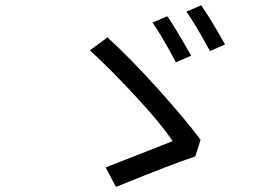

<svg xmlns="http://www.w3.org/2000/svg" viewBox="-20 -784 1040 737"><path d="M565.4 -697.3 622.1 -721.7Q645.5 -689.5 713.9 -570.3L655.3 -544.9Q596.7 -654.3 565.4 -697.3ZM695.3 -739.3 752 -763.7Q785.2 -717.8 843.8 -613.3L786.1 -587.9Q724.6 -700.2 695.3 -739.3ZM750 -247.1 729.5 -183.6Q640.6 -154.3 424.8 -66.4L385.7 -141.6Q406.2 -149.4 508.8 -189.5Q611.3 -229.5 642.6 -242.2Q602.5 -303.7 504.9 -409.7Q407.2 -515.6 325.2 -590.8L392.6 -640.6Q483.4 -557.6 589.8 -439Q696.3 -320.3 750 -247.1Z"/></svg>

Font: GenEi Gothic M Regular
Style: Regular
Weight: 400
Designer: o_tamon (Modified); [Source Han Sans]
Ryoko NISHIZUKA  (kana & ideographs); Paul D. Hunt (Latin, Greek & Cyrillic); Wenl
Version: Version 1.1a;Original Version 1.004